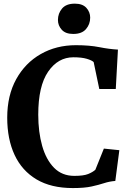

<svg xmlns="http://www.w3.org/2000/svg" viewBox="-20 -992 703 1024"><path d="M368.5 11Q252.5 11 174.8 -35.2Q97 -81.5 57.8 -165.8Q18.5 -250 18.5 -364.5Q18.5 -483 66.5 -569.8Q114.5 -656.5 197.5 -703.8Q280.5 -751 385 -751Q457 -751 509.8 -740.5Q562.5 -730 609 -727.5L597.5 -517.5H509.5L479.5 -661Q469.5 -670.5 442.5 -678.5Q415.5 -686.5 371.5 -686.5Q289.5 -686.5 236.8 -609.8Q184 -533 184 -380.5Q184 -287.5 205 -213.8Q226 -140 268.5 -97Q311 -54 376.5 -54Q425.5 -54 449.8 -63.8Q474 -73.5 488.5 -86.5L534 -199.5L616.5 -191L595 -27Q563.5 -24.5 535.2 -15.2Q507 -6 468.8 2.5Q430.5 11 368.5 11ZM370 -811Q329.5 -811 309.2 -833.5Q289 -856 289 -885.5Q289 -920.5 311 -946.5Q333 -972.5 378.5 -972.5H379.5Q420.5 -972.5 440.8 -950Q461 -927.5 461 -898Q461 -863 438.8 -837Q416.5 -811 371 -811Z"/></svg>

Font: Merriweather
Style: Bold
Weight: 700
Designer: Eben Sorkin
Foundry: Eben Sorkin
Version: Version 2.100; ttfautohint (v1.7.19-72a1) -l 8 -r 50 -G 200 